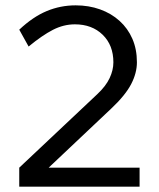

<svg xmlns="http://www.w3.org/2000/svg" viewBox="-20 -698 594 718"><path d="M52 0V-71L344 -346Q376 -376 390 -406Q404 -436 404 -465Q404 -529 364 -568Q324 -607 260 -607Q218 -607 178 -586.5Q138 -566 87 -524L52 -587Q103 -635 154.5 -656.5Q206 -678 263 -678Q312 -678 354 -663Q396 -648 427 -620Q458 -592 475 -553Q492 -514 492 -465Q492 -425 470.5 -383.5Q449 -342 396 -292L162 -71H502V0Z"/></svg>

Font: Gantari
Style: Regular
Weight: 400
Designer: Anugrah Pasau
Foundry: Lafontype
Version: Version 1.000; ttfautohint (v1.8.4)